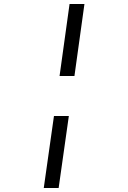

<svg xmlns="http://www.w3.org/2000/svg" viewBox="-20 -740 640 960"><path d="M277.8 -360 327.8 -720H402.2L352.2 -360ZM198.8 200 249.8 -160H324.2L273.2 200Z"/></svg>

Font: Chivo Mono Medium
Style: Italic
Weight: 500
Italic angle: -8.05°
Monospace: yes
Designer: Hector Gatti
Foundry: Omnibus-Type
Version: Version 1.008